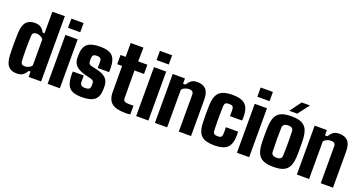

<svg xmlns="http://www.w3.org/2000/svg" viewBox="-41 -1501 4175 2213"><g transform="rotate(20 2047.0 -395.0)"><path d="M320 -800H473V0H320V-65H298Q276 -29 250 -9.5Q224 10 174 10Q107 10 72 -29Q37 -68 32 -159Q31 -185 30 -222.5Q29 -260 29 -301.5Q29 -343 30 -380Q31 -417 32 -441Q37 -532 73.5 -571Q110 -610 176 -610Q226 -610 251.5 -590.5Q277 -571 299 -535H320ZM237 -99Q260 -99 285 -111Q310 -123 320 -142V-458Q310 -478 285 -489.5Q260 -501 237 -501Q188 -501 185 -458Q181 -382 181 -300Q181 -218 185 -146Q187 -122 198 -110.5Q209 -99 237 -99Z M553 -687V-800H703V-687ZM553 0V-600H703V0Z M972 10Q869 10 825.5 -31.5Q782 -73 777 -168Q776 -190 776.5 -209Q777 -228 778 -233H912Q911 -200 911 -182.5Q911 -165 912 -151Q914 -124 929 -113Q944 -102 972 -102Q1007 -102 1022.5 -113.5Q1038 -125 1038 -152V-184Q1038 -199 1029.5 -210Q1021 -221 1001 -226L926 -245Q853 -264 813 -299.5Q773 -335 773 -401V-429Q773 -526 819.5 -568Q866 -610 979 -610Q1081 -610 1125 -569.5Q1169 -529 1173 -436Q1174 -428 1173.5 -413.5Q1173 -399 1173 -386Q1173 -373 1172 -369H1033Q1034 -386 1034 -413Q1034 -440 1033 -453Q1032 -477 1020 -487.5Q1008 -498 979 -498Q948 -498 935.5 -487.5Q923 -477 922 -453Q922 -452 921.5 -444.5Q921 -437 921 -414Q921 -393 930 -381Q939 -369 963 -364L1029 -349Q1103 -333 1141 -297Q1179 -261 1179 -192V-164Q1179 -71 1131 -30.5Q1083 10 972 10Z M1515 10Q1394 10 1342 -31.5Q1290 -73 1290 -170L1289 -487H1229V-600H1292V-770H1448L1445 -600H1558V-487H1441L1443 -152Q1443 -121 1459.5 -111Q1476 -101 1515 -101Q1529 -101 1541 -101.5Q1553 -102 1569 -102V5Q1557 8 1544 9Q1531 10 1515 10Z M1639 -687V-800H1789V-687ZM1639 0V-600H1789V0Z M1869 0V-600H2019V-535H2048Q2071 -571 2096.5 -590.5Q2122 -610 2171 -610Q2239 -610 2275.5 -571Q2312 -532 2312 -441V0H2162V-454Q2162 -501 2106 -501Q2083 -501 2056 -489.5Q2029 -478 2019 -458V0Z M2389 -168Q2388 -191 2387 -228Q2386 -265 2386 -305.5Q2386 -346 2387 -380Q2388 -414 2389 -430Q2396 -527 2445 -568.5Q2494 -610 2599 -610Q2705 -610 2753 -569.5Q2801 -529 2805 -436Q2806 -420 2805.5 -396.5Q2805 -373 2804 -369H2655Q2656 -384 2656 -411Q2656 -438 2655 -453Q2654 -475 2642.5 -486.5Q2631 -498 2599 -498Q2568 -498 2555.5 -487.5Q2543 -477 2542 -453Q2540 -392 2539.5 -344.5Q2539 -297 2539.5 -251.5Q2540 -206 2542 -151Q2543 -125 2556.5 -113.5Q2570 -102 2601 -102Q2633 -102 2643.5 -114.5Q2654 -127 2655 -152Q2656 -167 2656 -185.5Q2656 -204 2655 -233H2804Q2805 -227 2805.5 -206Q2806 -185 2805 -168Q2801 -73 2753 -31.5Q2705 10 2601 10Q2490 10 2442.5 -32Q2395 -74 2389 -168Z M2875 -687V-800H3025V-687ZM2875 0V-600H3025V0Z M3323 10Q3247 10 3201 -10Q3155 -30 3133 -74Q3111 -118 3107 -191Q3106 -210 3105.5 -239.5Q3105 -269 3105 -301.5Q3105 -334 3105.5 -363Q3106 -392 3107 -410Q3112 -484 3133.5 -527.5Q3155 -571 3201 -590.5Q3247 -610 3323 -610Q3401 -610 3446.5 -589.5Q3492 -569 3513 -525Q3534 -481 3538 -410Q3539 -391 3539.5 -361.5Q3540 -332 3540 -299.5Q3540 -267 3539.5 -238Q3539 -209 3538 -191Q3534 -118 3512.5 -74Q3491 -30 3446 -10Q3401 10 3323 10ZM3323 -102Q3358 -102 3372 -115Q3386 -128 3387 -153Q3389 -212 3389.5 -258.5Q3390 -305 3389.5 -350Q3389 -395 3387 -448Q3386 -472 3372 -485Q3358 -498 3323 -498Q3289 -498 3273.5 -484Q3258 -470 3257 -448Q3255 -387 3255 -309.5Q3255 -232 3258 -153Q3259 -128 3274 -115Q3289 -102 3323 -102ZM3277 -661 3378 -800H3480L3374 -661Z M3610 0V-600H3760V-535H3789Q3812 -571 3837.5 -590.5Q3863 -610 3912 -610Q3980 -610 4016.5 -571Q4053 -532 4053 -441V0H3903V-454Q3903 -501 3847 -501Q3824 -501 3797 -489.5Q3770 -478 3760 -458V0Z"/></g></svg>

Font: Big Shoulders Text Black
Style: Regular
Weight: 900
Designer: Patric King
Foundry: XO Type Co
Version: Version 1.000; ttfautohint (v1.8.2)